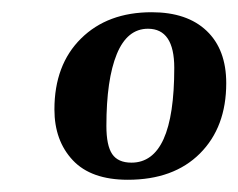

<svg xmlns="http://www.w3.org/2000/svg" viewBox="-20 -638 390 314"><path d="M69 -459Q69 -532 112.5 -575Q156 -618 228 -618Q286 -618 318 -587.5Q350 -557 350 -502Q350 -430 307 -387Q264 -344 189 -344Q129 -344 99 -376Q69 -408 69 -459ZM265 -527Q265 -591 222 -591Q188 -591 171 -549.5Q154 -508 154 -432Q154 -400 163.5 -386Q173 -372 195 -372Q230 -372 247.5 -410.5Q265 -449 265 -527Z"/></svg>

Font: Unna Medium
Style: Italic
Weight: 500
Italic angle: -8.05°
Designer: Jorge de Buen Unna
Foundry: Omnibus-Type
Version: Version 2.008